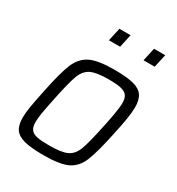

<svg xmlns="http://www.w3.org/2000/svg" viewBox="-170 -807 849 922"><g transform="rotate(30 254.5 -346.0)"><path d="M33 -99Q33 -124 38.5 -158Q44 -192 57 -254Q81 -373 102.5 -424.5Q124 -476 167 -497Q210 -518 300 -518Q368 -518 405.5 -508.5Q443 -499 459.5 -476Q476 -453 476 -410Q476 -363 452 -254Q427 -135 406 -84Q385 -33 342.5 -12.5Q300 8 210 8Q141 8 103.5 -1.5Q66 -11 49.5 -33.5Q33 -56 33 -99ZM390 -254 395 -277Q397 -286 405 -329.5Q413 -373 413 -398Q413 -425 402.5 -439Q392 -453 368 -458.5Q344 -464 300 -464Q232 -464 201.5 -449Q171 -434 156 -395Q141 -356 120 -254Q108 -197 102.5 -165Q97 -133 97 -111Q97 -84 107.5 -70Q118 -56 141.5 -51Q165 -46 210 -46Q278 -46 308.5 -60.5Q339 -75 354 -114Q369 -153 390 -254ZM206 -627 222 -700H284L268 -627ZM398 -627 414 -700H476L460 -627Z"/></g></svg>

Font: Saira Semi Condensed Light
Style: Italic
Weight: 300
Width: 4
Italic angle: -12°
Designer: Hector Gatti with collaboration of the Omnibus-Type team
Foundry: Omnibus-Type
Version: Version 1.001; ttfautohint (v1.8)